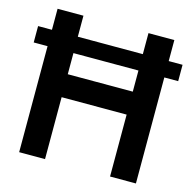

<svg xmlns="http://www.w3.org/2000/svg" viewBox="-108 -849 963 957"><g transform="rotate(15 374.0 -370.0)"><path d="M73 0V-547H1.5V-631.5H73V-740H206.5V-631.5H542V-740H675.5V-631.5H747V-547H675.5V0H542V-319.5H206.5V0ZM206.5 -438H542V-547H206.5Z"/></g></svg>

Font: Encode Sans SmBold
Style: Regular
Weight: 600
Designer: Multiple Designers
Foundry: Impallari Type
Version: Version 3.002; ttfautohint (v1.8.3) -l 8 -r 50 -G 200 -x 14 